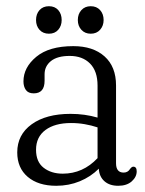

<svg xmlns="http://www.w3.org/2000/svg" viewBox="-20 -588 468 618"><path d="M35.5 -97.5Q35.5 -154.5 82 -188Q128.5 -221.5 207 -221.5Q253 -221.5 294 -209.5V-312.5Q294 -359 269.8 -383.5Q245.5 -408 204.5 -408Q164.5 -408 144 -391.5Q123.5 -375 123.5 -349V-328Q123.5 -287.5 88.5 -287.5Q71 -287.5 63.2 -298.5Q55.5 -309.5 55.5 -326Q55.5 -371 96.8 -405.2Q138 -439.5 216 -439.5Q279.5 -439.5 316.5 -406.5Q353.5 -373.5 353.5 -313V-62.5Q353.5 -32.5 378 -32.5Q391.5 -32.5 398.5 -44Q404 -51.5 409 -51.5Q420 -51.5 420 -36.5Q420 -18.5 404 -4.2Q388 10 360.5 10Q332.5 10 316 -4.8Q299.5 -19.5 298 -45Q272 -19 236.8 -4.5Q201.5 10 161 10Q103 10 69.2 -18.8Q35.5 -47.5 35.5 -97.5ZM96 -106Q96 -67 120.5 -48Q145 -29 182 -29Q247 -29 294 -79V-178Q274.5 -184.5 253.2 -188.2Q232 -192 208.5 -192Q156.5 -192 126.2 -169.5Q96 -147 96 -106ZM137.5 -479.5Q118.5 -479.5 107.2 -492Q96 -504.5 96 -523.5Q96 -543 107.2 -555.5Q118.5 -568 137.5 -568Q156.5 -568 167.5 -555.5Q178.5 -543 178.5 -523.5Q178.5 -505 167.5 -492.2Q156.5 -479.5 137.5 -479.5ZM272 -479.5Q253.5 -479.5 242 -492Q230.5 -504.5 230.5 -523.5Q230.5 -543 242 -555.5Q253.5 -568 272 -568Q291 -568 302.2 -555.5Q313.5 -543 313.5 -523.5Q313.5 -505 302.2 -492.2Q291 -479.5 272 -479.5Z"/></svg>

Font: Fraunces 144pt S100 Light
Style: Regular
Weight: 300
Version: Version 1.000; ttfautohint (v1.8.3)